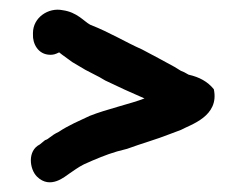

<svg xmlns="http://www.w3.org/2000/svg" viewBox="-20 -478 507 396"><path d="M48 -407C47 -389 58 -365 84 -365C90 -365 94 -366 102 -370C109 -364 120 -357 129 -350L156 -334C165 -329 174 -325 185 -319L197 -312C224 -299 250 -287 278 -275C250 -264 200 -253 165 -239C144 -229 122 -220 101 -206C84 -198 81 -191 73 -189L62 -180C36 -167 41 -129 56 -114C84 -86 115 -115 123 -120C132 -126 141 -133 153 -139L171 -147C195 -157 212 -164 242 -171C272 -182 304 -191 329 -201L353 -210C373 -221 433 -238 421 -294C408 -310 391 -319 369 -324L360 -329L353 -332L340 -340C318 -352 296 -364 273 -376C239 -391 207 -411 166 -427C153 -434 139 -453 109 -457C80 -463 48 -442 48 -410Z"/></svg>

Font: Scribbler
Style: Blk
Weight: 900
Designer: Mew Too
Foundry: Cannot Into Space Fonts
Version: Version 1.001